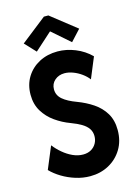

<svg xmlns="http://www.w3.org/2000/svg" viewBox="-138 -1013 781 1094"><g transform="rotate(-15 252.0 -465.5)"><path d="M254.9 7.8Q211.9 7.8 169.7 -5.4Q127.4 -18.6 91.1 -40.5Q54.7 -62.5 29.3 -88.9L84 -220.2Q104 -194.3 130.6 -171.9Q157.2 -149.4 187.3 -135.7Q217.3 -122.1 247.6 -122.1Q274.9 -122.1 294.7 -133.5Q314.5 -145 325.4 -164.3Q336.4 -183.6 336.4 -207.5Q336.4 -232.4 323.5 -251.5Q310.5 -270.5 285.6 -285.4Q260.7 -300.3 224.1 -314Q177.7 -331.1 137 -359.9Q96.2 -388.7 70.8 -430.4Q45.4 -472.2 45.4 -528.3Q45.4 -587.4 73.2 -632.3Q101.1 -677.2 148.9 -702.4Q196.8 -727.5 256.8 -727.5Q309.1 -727.5 360.8 -706.5Q412.6 -685.5 451.2 -647L400.4 -524.4Q385.3 -544.4 362.3 -561Q339.4 -577.6 313.2 -587.4Q287.1 -597.2 263.2 -597.2Q229 -597.2 205.6 -576.7Q182.1 -556.2 182.1 -523.4Q182.1 -488.3 210 -464.4Q237.8 -440.4 291 -420.9Q340.8 -402.3 382.1 -374.5Q423.3 -346.7 448.2 -305.7Q473.1 -264.6 473.1 -206.1Q473.1 -142.1 443.8 -94Q414.6 -45.9 365.2 -19Q315.9 7.8 254.9 7.8ZM143.6 -756.8 83.5 -820.8 233.9 -939H260.3L410.6 -820.8L351.6 -756.8L247.1 -848.1H245.1Z"/></g></svg>

Font: Reddit Sans Condensed
Style: Bold
Weight: 700
Designer: Stephen Hutchings
Foundry: Reddit
Version: Version 1.014